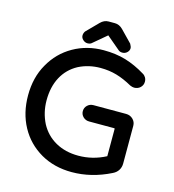

<svg xmlns="http://www.w3.org/2000/svg" viewBox="-126 -969 991 1092"><g transform="rotate(15 369.5 -423.0)"><path d="M255 -749Q255 -762 263 -774L331 -843Q352 -864 378 -864H415Q441 -864 462 -843L529 -774Q538 -758 538 -749Q538 -735 526.5 -724Q515 -713 499 -713Q483 -713 474 -722L397 -787Q396 -788 396 -788Q397 -788 395 -786L319 -722Q310 -713 294 -713Q279 -713 267 -724Q255 -735 255 -749ZM90 -526Q136 -608 216 -653.5Q296 -699 394 -699Q466 -699 524.5 -681.5Q583 -664 642 -628Q653 -622 659.5 -611Q666 -600 666 -586Q666 -566 651.5 -552Q637 -538 615 -538Q605 -538 591 -544Q543 -571 498.5 -584Q454 -597 403 -597Q333 -597 274 -567Q215 -535 184 -477Q153 -419 153 -340Q153 -269 184 -207Q216 -147 274 -114.5Q332 -82 408 -82Q493 -82 569 -122V-281Q569 -284 568.5 -285Q568 -286 566 -286H418Q397 -286 382.5 -300Q368 -314 368 -334Q368 -354 382.5 -368Q397 -382 418 -382H610Q634 -382 650.5 -366Q667 -350 667 -327V-105Q667 -83 656 -65.5Q645 -48 624 -38Q512 18 396 18Q293 18 213 -28Q132 -75 88 -156Q44 -237 44 -340Q44 -446 90 -526Z"/></g></svg>

Font: 寒蝉全圆体 Bold
Style: Regular
Weight: 700
Designer: Warren2060
      Designed by Motoya company      

      [Varela Round]
      Joe Prince(Latin component); Avraham Cornf
Foundry: ChillType
Version: Version 3.200